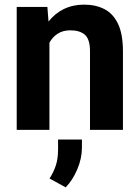

<svg xmlns="http://www.w3.org/2000/svg" viewBox="-20 -558 601 825"><path d="M282.2 -427.7Q250.5 -427.7 228 -413.3Q205.6 -398.9 192.4 -374.5V0H51.8V-528.3H183.6L188.5 -465.3Q215.8 -500.5 254.6 -519.3Q293.5 -538.1 341.3 -538.1Q391.1 -538.1 428.7 -518.8Q466.3 -499.5 487.3 -455.3Q508.3 -411.1 508.3 -336.9V0H366.7V-337.4Q366.7 -389.6 344.7 -408.7Q322.8 -427.7 282.2 -427.7ZM332 41.5V76.7Q332 122.6 312 169.7Q292 216.8 262.2 247.1L192.9 209Q210 182.6 219.7 153.6Q229.5 124.5 229.5 83.5V41.5Z"/></svg>

Font: Vazirmatn RD
Style: Bold
Weight: 700
Designer: Saber Rastikerdar
Foundry: Saber Rastikerdar
Version: Version 32.102